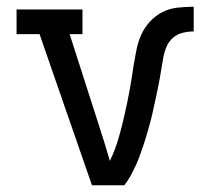

<svg xmlns="http://www.w3.org/2000/svg" viewBox="-20 -548 640 568"><path d="M348 0H252L97 -447H29V-520H224V-447H186L274 -173Q282 -148 290 -122.5Q298 -97 305 -72Q321 -105 331 -140Q341 -175 349 -210.5Q357 -246 363.5 -281.5Q370 -317 375 -353Q379 -376 383.5 -399.5Q388 -423 397.5 -444.5Q407 -466 423.5 -484Q440 -502 461 -512.5Q482 -523 506 -525.5Q530 -528 553 -528V-455Q537 -455 520.5 -451Q504 -447 491.5 -436Q479 -425 472.5 -409.5Q466 -394 463 -377.5Q460 -361 457.5 -345Q455 -329 452 -312.5Q449 -296 445.5 -279.5Q442 -263 438.5 -247Q435 -231 431.5 -215Q428 -199 423.5 -183Q419 -167 414.5 -151Q410 -135 404.5 -119Q399 -103 393.5 -87.5Q388 -72 381 -57Q374 -42 366 -27.5Q358 -13 348 0Z"/></svg>

Font: Iosevka Etoile
Style: Regular
Weight: 400
Designer: Belleve Invis
Foundry: Belleve Invis
Version: Version 33.2.4